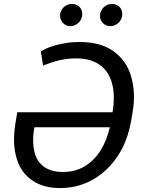

<svg xmlns="http://www.w3.org/2000/svg" viewBox="-20 -952 735 982"><path d="M58.2 -316.8 68.2 -377.8H555.8Q561.8 -414.1 562.1 -448.5Q562.5 -483 555.9 -513.5Q549.4 -544 535.2 -569.8Q521 -595.5 498.2 -614.2Q475.5 -632.8 443.4 -643.1Q411.2 -653.4 368.6 -653.4Q323.5 -653.4 282.7 -643.5Q241.8 -633.5 200.3 -616.5L188.9 -690.3Q197.1 -695 214.7 -702.9Q232.2 -710.9 257.6 -718.6Q283 -726.2 315.7 -731.7Q348.4 -737.2 387.1 -737.2Q496.4 -737.2 561.8 -688.9Q595.2 -664.4 617.4 -632.5Q639.6 -600.5 651.3 -558.6Q663 -516.7 665 -471.9Q666.9 -427.2 657.7 -375L650.6 -333.8Q641.3 -281.6 624.8 -237.6Q608.3 -193.5 582.7 -154.8Q557.2 -116.5 525.4 -85.9Q493.6 -55.4 456.3 -34.1Q419 -12.8 376.4 -1.4Q333.8 9.9 286.9 9.9Q221.9 9.9 173.5 -13Q125 -35.9 95.3 -78.3Q65.7 -120.7 55.9 -181.3Q46.2 -241.8 58.2 -316.8ZM155.5 -177.6Q161.2 -153.8 172.8 -134.2Q184.3 -114.7 202.2 -101Q220.2 -87.4 244.7 -79.9Q269.2 -72.4 300.4 -72.4Q366.8 -72.4 415.1 -102.6Q464.8 -133.9 495.7 -184.5Q526.6 -235.1 541.9 -301.1H156.2L153.4 -285.5Q144.5 -225.9 155.5 -177.6ZM492.2 -880.7Q494 -891.3 499.5 -900.7Q505 -910.2 513 -917.1Q521 -924 530.9 -927.9Q540.8 -931.8 551.8 -931.8Q565.3 -931.8 576 -927Q586.6 -922.2 593.8 -913.9Q600.9 -905.5 603.7 -894.2Q606.5 -882.8 604.4 -869.3Q602.6 -858.3 597.1 -849.1Q591.6 -839.8 583.3 -832.9Q574.9 -826 564.6 -822.1Q554.3 -818.2 543.3 -818.2Q519.9 -818.2 503.9 -836.6Q487.9 -855.1 492.2 -880.7ZM287.6 -880.7Q289.4 -891.3 294.7 -900.7Q300.1 -910.2 308.1 -917.1Q316.1 -924 326.2 -927.9Q336.3 -931.8 347.3 -931.8Q360.8 -931.8 371.4 -927Q382.1 -922.2 389.2 -913.9Q396.3 -905.5 399.1 -894.2Q402 -882.8 399.9 -869.3Q398.1 -858.3 392.6 -849.1Q387.1 -839.8 378.7 -832.9Q370.4 -826 360.1 -822.1Q349.8 -818.2 338.8 -818.2Q315.3 -818.2 299.7 -837.4Q284.1 -857.6 287.6 -880.7Z"/></svg>

Font: Inter P
Style: Italic
Weight: 400
Italic angle: -9.40001°
Designer: Rasmus Andersson
Foundry: rsms
Version: Version 3.018;git-588b23468